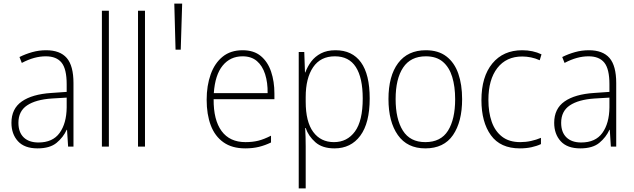

<svg xmlns="http://www.w3.org/2000/svg" viewBox="-20 -820 3544 1074"><path d="M238 -539Q316 -539 353.5 -495.5Q391 -452 391 -355V0H361L355 -94H353Q334 -52 296.5 -21Q259 10 190 10Q117 10 80.5 -30Q44 -70 44 -133Q44 -212 102 -252.5Q160 -293 267 -300L353 -306V-349Q353 -434 324.5 -469.5Q296 -505 236 -505Q204 -505 171 -496Q138 -487 102 -468L89 -501Q123 -518 160.5 -528.5Q198 -539 238 -539ZM270 -269Q180 -263 131.5 -230.5Q83 -198 83 -133Q83 -80 112.5 -51.5Q142 -23 195 -23Q275 -23 313.5 -76.5Q352 -130 353 -219V-274Z M589 0H550V-760H589Z M791 0H752V-760H791Z M962 -542 955 -800H999L991 -542Z M1337 -539Q1400 -539 1439 -506.5Q1478 -474 1496.5 -419Q1515 -364 1515 -297V-265H1175Q1174 -149 1219.5 -87Q1265 -25 1353 -25Q1393 -25 1425 -33Q1457 -41 1496 -61V-23Q1463 -7 1428.5 1.5Q1394 10 1352 10Q1278 10 1230 -24Q1182 -58 1159 -119Q1136 -180 1136 -262Q1136 -341 1158.5 -404Q1181 -467 1225.5 -503Q1270 -539 1337 -539ZM1337 -505Q1268 -505 1225.5 -453Q1183 -401 1176 -299H1477Q1478 -358 1463 -405Q1448 -452 1417 -478.5Q1386 -505 1337 -505Z M1857 -539Q1950 -539 1999 -471.5Q2048 -404 2048 -269Q2048 -132 1995.5 -61Q1943 10 1851 10Q1783 10 1744 -24.5Q1705 -59 1690 -104H1687Q1690 -55 1690 -1V234H1651V-529H1682L1686 -415H1688Q1700 -448 1721 -476Q1742 -504 1775.5 -521.5Q1809 -539 1857 -539ZM1853 -505Q1773 -505 1731.5 -444Q1690 -383 1690 -277V-251Q1690 -139 1732 -82Q1774 -25 1848 -25Q1922 -25 1965.5 -84.5Q2009 -144 2009 -269Q2009 -385 1970.5 -445Q1932 -505 1853 -505Z M2565 -265Q2565 -139 2514 -64.5Q2463 10 2359 10Q2258 10 2205.5 -64.5Q2153 -139 2153 -266Q2153 -395 2207 -467Q2261 -539 2362 -539Q2432 -539 2477 -504.5Q2522 -470 2543.5 -408.5Q2565 -347 2565 -265ZM2193 -266Q2193 -154 2233.5 -89.5Q2274 -25 2359 -25Q2446 -25 2486 -89Q2526 -153 2526 -265Q2526 -336 2509.5 -390Q2493 -444 2457 -474.5Q2421 -505 2362 -505Q2277 -505 2235 -442Q2193 -379 2193 -266Z M2888 10Q2779 10 2726 -63.5Q2673 -137 2673 -260Q2673 -391 2734 -465Q2795 -539 2901 -539Q2961 -539 3009 -516L2999 -483Q2975 -494 2950 -499Q2925 -504 2901 -504Q2812 -504 2762 -439.5Q2712 -375 2712 -261Q2712 -192 2730.5 -139Q2749 -86 2788.5 -55.5Q2828 -25 2890 -25Q2921 -25 2950.5 -31.5Q2980 -38 3006 -49V-14Q2983 -3 2953 3.5Q2923 10 2888 10Z M3274 -539Q3352 -539 3389.5 -495.5Q3427 -452 3427 -355V0H3397L3391 -94H3389Q3370 -52 3332.5 -21Q3295 10 3226 10Q3153 10 3116.5 -30Q3080 -70 3080 -133Q3080 -212 3138 -252.5Q3196 -293 3303 -300L3389 -306V-349Q3389 -434 3360.5 -469.5Q3332 -505 3272 -505Q3240 -505 3207 -496Q3174 -487 3138 -468L3125 -501Q3159 -518 3196.5 -528.5Q3234 -539 3274 -539ZM3306 -269Q3216 -263 3167.5 -230.5Q3119 -198 3119 -133Q3119 -80 3148.5 -51.5Q3178 -23 3231 -23Q3311 -23 3349.5 -76.5Q3388 -130 3389 -219V-274Z"/></svg>

Font: Noto Sans Tamil SemiCondensed ExtraLight
Style: Regular
Weight: 200
Width: 4
Designer: Jelle Bosma - Monotype Design Team
Foundry: Monotype Imaging Inc.
Version: Version 2.004; ttfautohint (v1.8.4.7-5d5b)